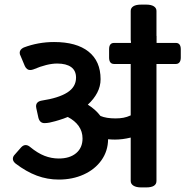

<svg xmlns="http://www.w3.org/2000/svg" viewBox="-20 -817 808 837"><path d="M768.1 -602.5V-565.9Q768.1 -552.7 762.5 -545.4Q756.8 -538.1 746.6 -538.1H662.1V-28.3Q662.1 0 617.2 0H595.7Q573.7 0 561.8 -7.6Q549.8 -15.1 549.8 -28.3V-217.3Q514.2 -208.5 481 -208.5Q466.8 -208.5 451.2 -210Q450.7 -158.7 422.4 -118.7Q394 -78.6 345.2 -56.4Q296.4 -34.2 236.3 -34.2Q186.5 -34.2 140.6 -51.3Q94.7 -68.4 47.9 -104Q36.1 -113.8 36.1 -124.5Q36.1 -134.8 44.4 -143.1L72.3 -174.8Q81.5 -184.6 91.8 -184.6Q101.6 -184.6 111.3 -176.3Q144 -149.4 174.1 -137.7Q204.1 -126 236.3 -126Q284.2 -126 312 -149.4Q339.8 -172.9 339.8 -213.4Q339.8 -243.7 323.2 -267.3Q306.6 -291 275.4 -307.1Q258.3 -299.8 237.3 -293.5Q233.9 -292.5 220.7 -288.6Q207.5 -284.7 195.8 -282.5Q184.1 -280.3 173.8 -280.3Q153.8 -280.3 147.5 -303.2L138.2 -345.7Q137.2 -350.6 137.2 -353.5Q137.2 -374 161.6 -378.4Q235.4 -389.6 273.4 -413.8Q311.5 -438 311.5 -478.5Q311.5 -509.3 290 -524.7Q268.6 -540 229 -540Q186 -540 126 -514.6Q118.2 -511.7 111.3 -511.7Q96.7 -511.7 88.4 -528.8L69.8 -573.2Q65.9 -579.6 65.9 -586.9Q65.9 -601.6 83.5 -609.9Q146.5 -633.8 215.8 -633.8Q313.5 -633.8 366 -592Q418.5 -550.3 418.5 -471.7Q418.5 -440.9 403.8 -412.8Q389.2 -384.8 362.8 -360.8Q396 -340.3 418 -311.5Q442.9 -300.8 483.4 -300.8Q502.4 -300.8 518.1 -303.7Q533.7 -306.6 549.8 -314V-538.1H477.5Q466.3 -538.1 460.9 -545.4Q455.6 -552.7 455.6 -565.9V-602.5Q455.6 -629.9 477.5 -629.9H550.8V-635.7Q549.8 -640.6 549.8 -643.6V-769.5Q549.8 -782.2 561.3 -789.6Q572.8 -796.9 595.7 -796.9H617.2Q638.7 -796.9 650.4 -789.6Q662.1 -782.2 662.1 -769.5V-660.6H662.6V-629.9H746.6Q757.3 -629.9 762.7 -622.8Q768.1 -615.7 768.1 -602.5Z"/></svg>

Font: Jaldi
Style: Bold
Weight: 400
Designer: Pablo Cosgaya and Nicolas Silva
Foundry: Omnibus-Type
Version: Version 1.007